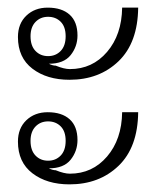

<svg xmlns="http://www.w3.org/2000/svg" viewBox="-20 -514 418 503"><path d="M27 -417Q27 -452 49 -473Q71 -494 105 -494Q142 -494 162.5 -475.5Q183 -457 183 -421Q183 -392 165 -369.5Q147 -347 108 -347Q118 -342 126 -342Q148 -333 163 -333Q222 -333 260.5 -378Q299 -423 300 -494H342Q341 -402 290.5 -353.5Q240 -305 162 -305Q103 -305 65 -334Q27 -363 27 -417ZM152 -419Q152 -444 139 -457Q126 -470 106 -470Q86 -470 73 -456.5Q60 -443 60 -419Q60 -394 73 -380.5Q86 -367 106 -367Q126 -367 139 -380.5Q152 -394 152 -419ZM27 -143Q27 -178 49 -199Q71 -220 105 -220Q142 -220 162.5 -201.5Q183 -183 183 -147Q183 -118 165 -95.5Q147 -73 108 -73Q118 -68 126 -68Q148 -59 163 -59Q222 -59 260.5 -104Q299 -149 300 -220H342Q341 -128 290.5 -79.5Q240 -31 162 -31Q103 -31 65 -60Q27 -89 27 -143ZM152 -145Q152 -170 139 -183Q126 -196 106 -196Q86 -196 73 -182.5Q60 -169 60 -145Q60 -120 73 -106.5Q86 -93 106 -93Q126 -93 139 -106.5Q152 -120 152 -145Z"/></svg>

Font: Taviraj ExtraLight
Style: Regular
Weight: 200
Designer: Katatrad Team
Foundry: CadsonDemak
Version: Version 1.030